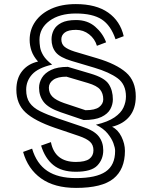

<svg xmlns="http://www.w3.org/2000/svg" viewBox="-20 -845 742 939"><path d="M248 -220Q149 -254 104.5 -295.5Q60 -337 60 -406Q60 -462 88.5 -497.5Q117 -533 166 -544Q143 -570 134 -596.5Q125 -623 125 -650Q125 -700 152.5 -739.5Q180 -779 230.5 -802Q281 -825 351 -825Q450 -825 509 -783.5Q568 -742 585 -668L545 -653Q522 -721 477.5 -750Q433 -779 351 -779Q271 -779 222 -743Q173 -707 173 -650Q173 -634 176 -614.5Q179 -595 192 -573.5Q205 -552 235 -529Q166 -513 137 -481Q108 -449 108 -406Q108 -367 125 -342.5Q142 -318 176.5 -301Q211 -284 263 -266L381 -226Q440 -207 462.5 -178.5Q485 -150 485 -110Q485 -66 456 -35.5Q427 -5 351 -5Q281 -5 240.5 -38Q200 -71 181 -133L229 -150Q248 -53 351 -53Q397 -53 417 -68Q437 -83 437 -110Q437 -136 420.5 -151.5Q404 -167 366 -180ZM137 -118Q159 -44 211.5 -9Q264 26 352 26Q450 26 496.5 -5.5Q543 -37 543 -107Q543 -122 534.5 -145Q526 -168 506 -192.5Q486 -217 449 -235Q508 -249 540 -271Q572 -293 584 -319.5Q596 -346 596 -373Q596 -432 555.5 -462Q515 -492 441 -514L330 -547Q273 -564 252.5 -589.5Q232 -615 232 -653Q232 -677 243 -698.5Q254 -720 280.5 -733.5Q307 -747 352 -747Q408 -747 445.5 -714.5Q483 -682 499 -638L454 -621Q444 -655 416 -677Q388 -699 352 -699Q314 -699 297 -686Q280 -673 280 -653Q280 -630 295 -617Q310 -604 344 -593L455 -560Q549 -532 596.5 -490.5Q644 -449 644 -373Q644 -314 614 -276.5Q584 -239 528 -225Q557 -211 574 -176.5Q591 -142 591 -107Q591 -17 535 28.5Q479 74 352 74Q246 74 181 27.5Q116 -19 93 -102ZM277 -296Q216 -317 193.5 -346.5Q171 -376 171 -416Q171 -441 185 -464.5Q199 -488 230 -503Q261 -518 312 -518L423 -485Q491 -465 511.5 -434Q532 -403 532 -359Q532 -334 519.5 -311Q507 -288 476 -273Q445 -258 389 -258ZM305 -470Q262 -470 240.5 -454.5Q219 -439 219 -416Q219 -390 236 -372.5Q253 -355 293 -341L398 -306Q445 -306 465 -321.5Q485 -337 485 -359Q485 -388 469.5 -407Q454 -426 410 -439Z"/></svg>

Font: Train One
Style: Regular
Weight: 400
Designer: Fontworks Inc.
Foundry: Fontworks Inc.
Version: Version 1.100